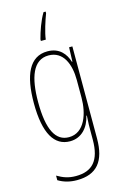

<svg xmlns="http://www.w3.org/2000/svg" viewBox="-148 -828 718 1132"><g transform="rotate(-15 211.0 -262.0)"><path d="M253 -756V-766H240C213 -721 193 -662 181 -616V-606H211C215 -646 239 -720 253 -756ZM202 -537C92 -537 46 -433 46 -262C46 -76 100 10 195 10C266 10 311 -43 326 -111H329C326 -70 326 -43 326 -12V35C326 163 275 217 175 217C130 217 98 205 62 184V212C95 232 132 242 175 242C297 242 352 173 352 35V-527H332L329 -440H326C311 -489 276 -537 202 -537ZM202 -512C291 -512 326 -426 326 -329V-221C326 -126 291 -15 195 -15C114 -15 72 -93 72 -262C72 -411 107 -512 202 -512Z"/></g></svg>

Font: Noto Sans Devanagari ExtraCondensed Thin
Style: Regular
Weight: 100
Width: 2
Designer: Jelle Bosma - Monotype Design Team
Foundry: Monotype Imaging Inc.
Version: Version 2.004